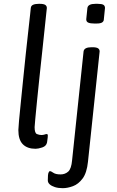

<svg xmlns="http://www.w3.org/2000/svg" viewBox="-20 -772 613 1004"><path d="M187 -752Q208 -752 216.5 -746.5Q225 -741 225 -730Q225 -730 221.5 -698Q218 -666 212.5 -612.5Q207 -559 200 -494.5Q193 -430 186 -364.5Q179 -299 173.5 -243Q168 -187 164.5 -150Q161 -113 161 -107Q161 -76 173 -71Q185 -66 197 -66Q206 -66 213 -68.5Q220 -71 224 -71Q230 -71 230 -64Q230 -63 229.5 -53.5Q229 -44 226 -27Q222 -8 201 -1Q180 6 166 6Q123 6 99.5 -17.5Q76 -41 76 -92Q76 -102 79.5 -141Q83 -180 89 -237.5Q95 -295 101.5 -361Q108 -427 115 -492Q122 -557 128 -610.5Q134 -664 137.5 -696.5Q141 -729 141 -730Q142 -742 153 -747Q164 -752 183 -752ZM463 -525Q484 -525 492.5 -519.5Q501 -514 501 -503L440 74Q434 132 412 161.5Q390 191 361.5 201.5Q333 212 308 212Q285 212 267.5 206.5Q250 201 240 192Q230 183 230 171Q230 140 233.5 131.5Q237 123 241 123Q247 123 259 131.5Q271 140 297 140Q320 140 336.5 125.5Q353 111 357 66L417 -503Q420 -525 459 -525ZM491 -752Q512 -752 520.5 -747Q529 -742 529 -730L523 -671Q523 -661 514.5 -655Q506 -649 485 -649H473Q453 -649 442 -653.5Q431 -658 431 -671L437 -730Q440 -752 479 -752Z"/></svg>

Font: Asap VF Beta
Style: Italic
Weight: 400
Italic angle: -6°
Designer: Pablo Cosgaya
Foundry: Pablo Cosgaya
Version: Version 1.007